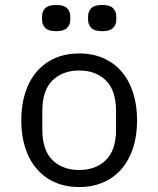

<svg xmlns="http://www.w3.org/2000/svg" viewBox="-20 -744 640 776"><path d="M207 -618Q176 -618 163 -631Q150 -644 150 -664V-678Q150 -698 163 -711Q176 -724 207 -724Q238 -724 251 -711Q264 -698 264 -678V-664Q264 -644 251 -631Q238 -618 207 -618ZM393 -618Q362 -618 349 -631Q336 -644 336 -664V-678Q336 -698 349 -711Q362 -724 393 -724Q424 -724 437 -711Q450 -698 450 -678V-664Q450 -644 437 -631Q424 -618 393 -618ZM300 12Q246 12 202.5 -7Q159 -26 128.5 -61.5Q98 -97 82 -146.5Q66 -196 66 -258Q66 -319 82 -369Q98 -419 128.5 -454.5Q159 -490 202.5 -509Q246 -528 300 -528Q354 -528 397.5 -509Q441 -490 471.5 -454.5Q502 -419 518 -369Q534 -319 534 -258Q534 -196 518 -146.5Q502 -97 471.5 -61.5Q441 -26 397.5 -7Q354 12 300 12ZM300 -57Q367 -57 408 -97Q449 -137 449 -221V-295Q449 -379 408 -419Q367 -459 300 -459Q233 -459 192 -419Q151 -379 151 -295V-221Q151 -137 192 -97Q233 -57 300 -57Z"/></svg>

Font: PlemolJP35 Console
Style: Regular
Weight: 400
Version: v2.0.3; ttfautohint (v1.8.4.7-5d5b-dirty) -l 6 -r 45 -G 200 